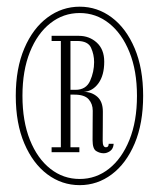

<svg xmlns="http://www.w3.org/2000/svg" viewBox="-20 -726 461 560"><path d="M212.5 -186Q160.5 -186 118.2 -217.5Q76 -249 51 -307.5Q26 -366 26 -446.5Q26 -526.5 51 -585Q76 -643.5 118.5 -675Q161 -706.5 212.5 -706.5Q264 -706.5 306 -675Q348 -643.5 372.8 -585Q397.5 -526.5 397.5 -446.5Q397.5 -366 372.8 -307.5Q348 -249 306 -217.5Q264 -186 212.5 -186ZM212.5 -204Q260 -204 297.8 -233.8Q335.5 -263.5 357.5 -318Q379.5 -372.5 379.5 -446.5Q379.5 -520 357.5 -574.2Q335.5 -628.5 297.8 -658.2Q260 -688 212.5 -688Q164.5 -688 126.8 -658.2Q89 -628.5 67.2 -574.2Q45.5 -520 45.5 -446.5Q45.5 -372.5 67.2 -318Q89 -263.5 126.8 -233.8Q164.5 -204 212.5 -204ZM282.5 -279Q271 -279 260.5 -285.5Q250 -292 250 -317.5Q250 -340 250.2 -361.2Q250.5 -382.5 250.5 -403Q250.5 -423 238.5 -436.5Q226.5 -450 197 -450H185.5V-296.5H211.5V-282H130.5V-296.5H157.5V-606.5H130.5V-621.5H210Q240.5 -621.5 262.2 -601.8Q284 -582 284 -546Q284 -506.5 267.2 -483.2Q250.5 -460 224.5 -458Q247.5 -458 263.8 -443.8Q280 -429.5 280 -400.5Q280 -377.5 279.8 -356.8Q279.5 -336 279.5 -315Q279.5 -296.5 289 -296.5Q297 -296.5 297 -306.5H311.5Q310.5 -292 301.2 -285.5Q292 -279 282.5 -279ZM185.5 -464H200Q231 -464 242.8 -490.2Q254.5 -516.5 254.5 -545Q254.5 -567 245.5 -586.8Q236.5 -606.5 205 -606.5H185.5Z"/></svg>

Font: Imbue 50pt ExtraLight
Style: Regular
Weight: 200
Designer: Tyler Finck
Foundry: Etcetera Type Company
Version: Version 1.102; ttfautohint (v1.8.3)